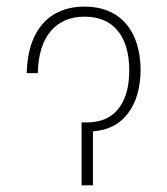

<svg xmlns="http://www.w3.org/2000/svg" viewBox="-20 -558 503 578"><path d="M234.4 -538.1Q287.1 -538.1 325 -515.4Q362.8 -492.7 382.8 -449.7Q402.8 -406.7 403.3 -346.7Q402.3 -265.6 365.2 -216.6Q328.1 -167.5 259.8 -162.6V0H225.6V-189.5H243.2Q304.7 -189.9 336.9 -231.2Q369.1 -272.5 369.1 -345.7Q369.1 -422.9 334.5 -465.3Q299.8 -507.8 234.4 -507.8Q169.9 -507.8 132.8 -464.4Q95.7 -420.9 93.8 -337.9H60.5Q62 -402.8 83.5 -447.8Q105 -492.7 143.6 -515.4Q182.1 -538.1 234.4 -538.1Z"/></svg>

Font: Pretendard Thin
Style: Regular
Weight: 100
Designer: Base glyphs from Inter by Rasmus Andersson; Hangeul glyphs from Noto Sans CJK(Source Han Sans) by Jang Soo-young and Kan
Foundry: Kil Hyung-jin
Version: Version 1.309